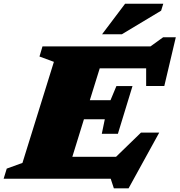

<svg xmlns="http://www.w3.org/2000/svg" viewBox="-50 -955 960 1026"><path d="M558.5 51.5 541.5 0H-30.5L-14 -54L70 -84.5L238 -624.5L161 -653L177 -707H754L822 -756H889.5L828 -495.5H731V-590H483L430 -419.5H540.5L572 -495H658L580 -240H494L510 -317.5H398.5L336.5 -117H570L703.5 -246.5H801L637 51.5ZM495.5 -772 618.5 -935H822.5L811 -898L601.5 -772Z"/></svg>

Font: Newsreader 6pt ExtraBold
Style: Italic
Weight: 800
Italic angle: -17°
Designer: Hugues Gentile
Foundry: Production Type
Version: Version 1.003; ttfautohint (v1.8.3)